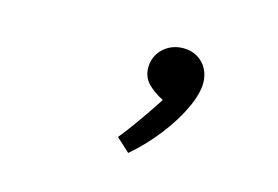

<svg xmlns="http://www.w3.org/2000/svg" viewBox="-52 -635 704 487"><g transform="rotate(15 300.0 -391.5)"><path d="M361.5 -397.5Q334 -411.5 319.2 -427.8Q304.5 -444 304.5 -468Q304.5 -487.5 314.2 -503.5Q324 -519.5 341 -528.8Q358 -538 378.5 -538Q399.5 -538 415.8 -528.2Q432 -518.5 440.8 -502Q449.5 -485.5 449.5 -465.5Q449.5 -437 431.2 -398Q413 -359 381.5 -318.5Q350 -278 311.5 -245L276 -277.5Q291 -295.5 315.8 -330.2Q340.5 -365 361.5 -397.5Z"/></g></svg>

Font: JuliaMono Light
Style: Italic
Weight: 300
Italic angle: -9°
Monospace: yes
Designer: cormullion
Foundry: corm
Version: Version 0.054; ttfautohint (v1.8.4)